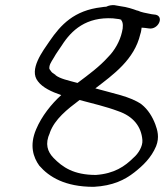

<svg xmlns="http://www.w3.org/2000/svg" viewBox="-20 -660 639 743"><path d="M217 -292C179 -258 141 -210 120 -160C93 -97 109 -51 132 -19C170 25 232 63 342 63H343C417 59 463 36 500 7C533 -19 565 -49 584 -94C598 -129 589 -157 581 -179C570 -208 553 -236 528 -256C485 -287 415 -299 349 -318C418 -371 500 -429 523 -528C526 -536 527 -545 528 -553L541 -552L556 -550C592 -544 616 -595 583 -603L567 -605C543 -610 527 -612 513 -619H511C495 -625 471 -633 446 -636L423 -640C413 -641 401 -639 391 -634C386 -634 379 -633 373 -632C267 -620 215 -564 172 -501C146 -463 90 -390 127 -345C145 -321 179 -305 217 -292ZM452 -536C444 -500 423 -464 399 -440C365 -402 324 -372 280 -339C243 -349 213 -355 195 -369V-370C185 -376 179 -381 177 -385C174 -389 171 -393 171 -394C170 -408 176 -417 189 -438C197 -453 208 -467 219 -484C257 -544 314 -595 417 -589L441 -586C444 -585 449 -584 450 -583L449 -582C457 -574 457 -554 452 -536ZM173 -146V-147C192 -199 240 -237 288 -273C337 -260 392 -247 437 -230C496 -210 527 -170 531 -118C533 -94 515 -65 497 -50C463 -16 422 12 351 17C265 17 222 -13 187 -49C164 -73 153 -103 173 -146Z"/></svg>

Font: Stray Cat
Style: BdExtObl
Weight: 700
Version: Version 1.0